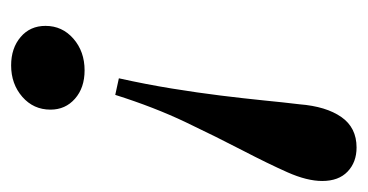

<svg xmlns="http://www.w3.org/2000/svg" viewBox="-192 -290 661 345"><g transform="rotate(-90 138.5 -117.5)"><path d="M140.5 -240.9 170.3 -234.4Q159.4 -185.3 151.9 -139Q144.4 -92.8 139.3 -51.4Q134.2 -10 130.6 25.6Q127.1 61.3 123.6 90.2Q119.8 138 100.7 165.4Q81.6 192.7 46 192.7Q19.5 192.7 2.7 176.6Q-14.2 160.5 -14.2 131Q-14.2 103.7 1.4 68.6Q17 33.5 40.7 -12.1Q64.4 -57.7 91.4 -114.3Q118.4 -170.9 140.5 -240.9ZM193.5 -428Q224.5 -428 244.5 -410.9Q264.5 -393.9 264.5 -366.2Q264.5 -336.2 241.5 -316.1Q218.4 -296 184.6 -296Q153.2 -296 133.6 -313.3Q114 -330.5 114 -357.3Q114 -387.8 137 -407.9Q160.1 -428 193.5 -428Z"/></g></svg>

Font: Playfair 5pt SemiExpanded Light 12pt
Style: Italic
Weight: 300
Italic angle: -15.6°
Version: Version 2.000;gftools[0.9.28]